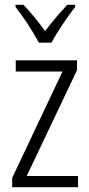

<svg xmlns="http://www.w3.org/2000/svg" viewBox="-20 -785 375 805"><path d="M143 -606H196C219 -651 263 -714 295 -756V-765H262C227 -727 200 -695 169 -655C141 -693 107 -736 78 -765H45V-756C76 -717 119 -652 143 -606ZM307 0V-47H92L303 -491V-532H46V-485H242L31 -39V0Z"/></svg>

Font: Noto Sans Myanmar Condensed Light
Style: Regular
Weight: 300
Width: 3
Designer: Monotype Design Team
Foundry: Monotype Imaging Inc.
Version: Version 2.107